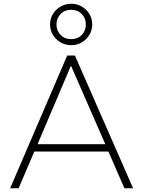

<svg xmlns="http://www.w3.org/2000/svg" viewBox="-20 -1000 761 1020"><path d="M34 0 337 -705H378L687 0H641L552 -204L575 -195H138L166 -204L79 0ZM356 -649 177 -228 155 -234H558L542 -228L358 -649ZM358 -760Q327 -760 301.5 -775Q276 -790 261 -815Q246 -840 246 -870Q246 -901 261 -925.5Q276 -950 301.5 -965Q327 -980 358 -980Q390 -980 415 -965Q440 -950 455 -925.5Q470 -901 470 -870Q470 -840 455 -815Q440 -790 415 -775Q390 -760 358 -760ZM358 -792Q393 -792 414.5 -814.5Q436 -837 436 -870Q436 -903 414.5 -925.5Q393 -948 358 -948Q324 -948 302 -925.5Q280 -903 280 -870Q280 -837 302 -814.5Q324 -792 358 -792Z"/></svg>

Font: Mulish ExtraLight ExtraLight
Style: Regular
Weight: 250
Version: Version 3.603